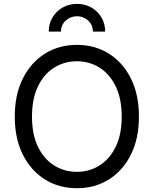

<svg xmlns="http://www.w3.org/2000/svg" viewBox="-20 -972 802 1002"><path d="M381.3 10.3Q287.6 10.3 214.4 -35.6Q141.1 -81.5 99.1 -165.3Q57.1 -249 57.1 -363.3Q57.1 -478 99.1 -562Q141.1 -646 214.4 -691.9Q287.6 -737.8 381.3 -737.8Q475.1 -737.8 548.3 -691.9Q621.6 -646 663.3 -562Q705.1 -478 705.1 -363.3Q705.1 -249 663.3 -165.3Q621.6 -81.5 548.3 -35.6Q475.1 10.3 381.3 10.3ZM381.3 -75.2Q446.3 -75.2 499.3 -108.4Q552.2 -141.6 583.7 -205.8Q615.2 -270 615.2 -363.3Q615.2 -457 583.7 -521.5Q552.2 -585.9 499.3 -619.1Q446.3 -652.3 381.3 -652.3Q315.9 -652.3 262.7 -619.1Q209.5 -585.9 178.2 -521.5Q147 -457 147 -363.3Q147 -270 178.2 -205.8Q209.5 -141.6 262.7 -108.4Q315.9 -75.2 381.3 -75.2ZM381.8 -951.7Q424.3 -951.7 457.5 -932.4Q490.7 -913.1 509.8 -880.4Q528.8 -847.7 528.8 -807.1H464.8Q464.8 -842.3 440.2 -864.7Q415.5 -887.2 381.8 -887.2Q348.1 -887.2 323.2 -864.7Q298.3 -842.3 298.3 -807.1H234.4Q234.4 -847.7 253.7 -880.4Q272.9 -913.1 306.2 -932.4Q339.4 -951.7 381.8 -951.7Z"/></svg>

Font: Inter 17pt
Style: Regular
Weight: 400
Version: Version 4.001;git-66647c0bb